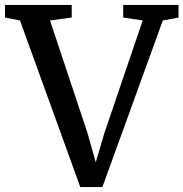

<svg xmlns="http://www.w3.org/2000/svg" viewBox="-40 -763 748 783"><path d="M-19.5 -691.5V-743H252.5V-691.5L164 -679.5L317 -220L350.5 -101L386 -221.5L542 -679.5L462.5 -691.5V-743H688V-691.5L624 -679.5L377.5 0H287.5L41.5 -679.5Z"/></svg>

Font: Merriweather 20pt Medium
Style: Regular
Weight: 500
Version: Version 2.100